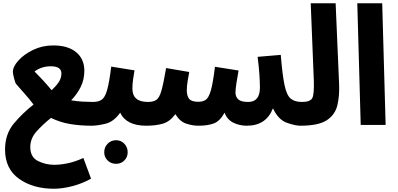

<svg xmlns="http://www.w3.org/2000/svg" viewBox="-20 -767 2444 1179"><path d="M539 330 492 203Q442 226 396.5 235.5Q351 245 313 245Q260 245 213 221.5Q166 198 166 136Q166 83 204 40.5Q242 -2 293 -43Q351 -15 412.5 -5Q474 5 541 5Q622 5 622 -70Q622 -99 603.5 -120Q585 -141 550 -141Q521 -141 486 -143Q451 -145 417 -151Q453 -188 475.5 -233Q498 -278 498 -335Q497 -406 447 -447Q397 -488 307 -488Q240 -488 184 -461Q128 -434 93.5 -396Q59 -358 59 -325Q59 -315 66.5 -285.5Q74 -256 80 -250Q103 -223 131 -192Q159 -161 186 -125Q120 -74 65.5 -9Q11 56 11 151Q11 270 97 331Q183 392 311 392Q363 392 424.5 376Q486 360 539 330ZM192 -328Q235 -360 292 -360Q360 -360 357 -312Q356 -285 339.5 -261Q323 -237 297 -213Q270 -246 244.5 -273.5Q219 -301 192 -328Z M959 -70Q959 -99 941.5 -120Q924 -141 888 -141Q793 -141 793 -223Q793 -251 797.5 -281.5Q802 -312 806 -335L663 -358Q651 -261 638 -215Q625 -169 605 -155Q585 -141 551 -141L541 5Q579 5 629 -7.5Q679 -20 718 -75Q756 5 878 5Q959 5 959 -70ZM693 239Q723 239 743.5 218.5Q764 198 764 168Q764 137 743.5 115.5Q723 94 693 94Q662 94 641 115.5Q620 137 620 168Q620 198 641 218.5Q662 239 693 239Z M1905 -70Q1905 -99 1887.5 -120Q1870 -141 1834 -141Q1789 -141 1764.5 -162Q1740 -183 1727 -245.5Q1714 -308 1704 -430L1562 -418Q1570 -354 1573 -308.5Q1576 -263 1576 -229Q1576 -141 1504 -141Q1460 -141 1443 -157Q1426 -173 1426 -198Q1426 -220 1432 -258Q1438 -296 1445 -334L1300 -357Q1288 -258 1275 -212.5Q1262 -167 1244 -154.5Q1226 -142 1198 -142Q1156 -142 1141.5 -160Q1127 -178 1127 -213Q1127 -238 1132.5 -271Q1138 -304 1142 -325L1000 -349Q984 -255 971.5 -211Q959 -167 940.5 -154Q922 -141 888 -141L878 5Q934 5 978 -7Q1022 -19 1057 -66Q1084 -21 1123 -8Q1162 5 1198 5Q1257 5 1294 -9.5Q1331 -24 1359 -75Q1375 -32 1413 -13.5Q1451 5 1495 5Q1615 5 1656 -102Q1689 -32 1740.5 -13.5Q1792 5 1824 5Q1905 5 1905 -70Z M1824 5Q1934 5 1985.5 -28Q2037 -61 2051.5 -120Q2066 -179 2062 -258L2041 -747H1888L1907 -274Q1910 -190 1898 -165.5Q1886 -141 1834 -141Z M2195 0 2174 -747H2327L2348 0Z"/></svg>

Font: Noto Sans Arabic Condensed Extra
Style: Regular
Weight: 800
Width: 3
Designer: Nadine Chahine - Monotype Design Team
Foundry: Monotype Imaging Inc.
Version: Version 1.902